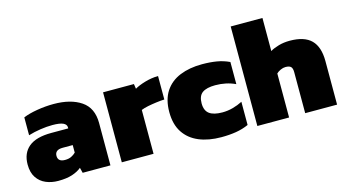

<svg xmlns="http://www.w3.org/2000/svg" viewBox="-77 -960 2266 1256"><g transform="rotate(-15 1056.0 -332.0)"><path d="M187 10Q142 10 104 -6Q66 -22 43 -56.5Q20 -91 20 -145Q20 -222 70 -263.5Q120 -305 223 -305H338V-312Q338 -332 315.5 -342.5Q293 -353 243 -353Q205 -353 161.5 -346.5Q118 -340 79 -328V-449Q117 -465 174 -474.5Q231 -484 286 -484Q402 -484 472 -436.5Q542 -389 542 -287V0H354L345 -36Q320 -15 281.5 -2.5Q243 10 187 10ZM265 -111Q290 -111 307.5 -119.5Q325 -128 338 -141V-192H270Q217 -192 217 -151Q217 -111 265 -111Z M619 0V-474H828L833 -441Q860 -457 904 -470Q948 -483 994 -484V-325Q969 -324 938.5 -320Q908 -316 880.5 -310.5Q853 -305 834 -297V0Z M1292 10Q1205 10 1140.5 -17Q1076 -44 1040 -98.5Q1004 -153 1004 -237Q1004 -321 1040 -376Q1076 -431 1141 -457.5Q1206 -484 1291 -484Q1346 -484 1390.5 -476.5Q1435 -469 1475 -450V-300Q1414 -329 1339 -329Q1281 -329 1252 -308.5Q1223 -288 1223 -237Q1223 -188 1252 -166.5Q1281 -145 1340 -145Q1376 -145 1411 -154.5Q1446 -164 1477 -180V-23Q1437 -5 1391.5 2.5Q1346 10 1292 10Z M1537 0V-674H1752V-450Q1775 -464 1810 -474Q1845 -484 1885 -484Q1984 -484 2030.5 -437.5Q2077 -391 2077 -295V0H1861V-278Q1861 -304 1850.5 -314.5Q1840 -325 1814 -325Q1798 -325 1780.5 -317Q1763 -309 1752 -298V0Z"/></g></svg>

Font: Kanit ExtraBold
Style: Regular
Weight: 800
Designer: Katatrad Team
Foundry: CadsonDemak
Version: Version 2.000; ttfautohint (v1.8.3)